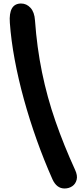

<svg xmlns="http://www.w3.org/2000/svg" viewBox="-20 -832 458 1092"><path d="M347 240Q302 240 278 187Q230 79 189 -36Q148 -151 116 -267Q84 -383 63.5 -493.5Q43 -604 36 -702Q28 -812 100 -812Q131 -812 153.5 -787.5Q176 -763 179 -716Q190 -562 219 -420.5Q248 -279 295.5 -142.5Q343 -6 407 134Q422 166 416 190Q410 214 391 227Q372 240 347 240Z"/></svg>

Font: Shantell Sans Normal
Style: Regular
Weight: 600
Designer: Stephen Nixon, Anya Danilova, Shantell Martin
Foundry: Arrow Type
Version: Version 1.009;[a7da0bfa3]